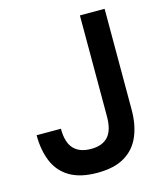

<svg xmlns="http://www.w3.org/2000/svg" viewBox="-108 -781 747 878"><g transform="rotate(-15 265.5 -342.0)"><path d="M245 16Q165 16 115 -13.5Q65 -43 42.5 -97Q20 -151 20 -222H135Q135 -157 163 -127Q191 -97 245 -97Q299 -97 326 -127Q353 -157 353 -222V-700H470V-222Q470 -151 447 -97Q424 -43 374.5 -13.5Q325 16 245 16Z"/></g></svg>

Font: Zen Kaku Gothic Antique
Style: Bold
Weight: 700
Designer: Yoshimichi Ohira
Foundry: Positype
Version: Version 1.001